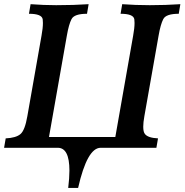

<svg xmlns="http://www.w3.org/2000/svg" viewBox="-29 -714 891 927"><path d="M348.1 193.4H300.3Q306.2 145.5 306.2 109.4Q306.2 -0.5 250 -0.5H-9.3L-1.5 -45.9Q48.3 -48.3 69.8 -66.7Q91.3 -85 103 -152.8L171.4 -541.5Q178.2 -578.6 178.2 -603Q178.2 -612.8 177.2 -620.6Q173.3 -647.5 110.8 -647.5L118.7 -693.8Q182.6 -689 242.2 -689Q328.1 -689 398.9 -693.8L391.1 -647.5Q329.6 -647.5 316.4 -621.8Q303.2 -596.2 293.9 -542.5L207.5 -52.7H527.8L613.8 -541.5Q620.6 -578.6 620.6 -603Q620.6 -612.8 619.6 -620.6Q615.7 -647.5 553.2 -647.5L561 -693.8Q625 -689 694.3 -689Q771 -689 841.8 -693.8L834 -647.5Q772.5 -647.5 759.3 -621.8Q746.1 -596.2 736.8 -542.5L668 -152.8Q662.6 -122.6 662.6 -102.1Q662.6 -76.7 670.9 -66.9Q685.1 -48.3 733.9 -45.9L726.1 -0.5H457Q392.1 -0.5 348.1 193.4Z"/></svg>

Font: Kelvinch
Style: Bold Italic
Weight: 700
Italic angle: -10°
Designer: Paul James Miller
Foundry: High-Logic / Made with FontCreator
Version: Version 3.30 September 23, 2016